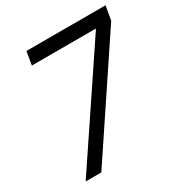

<svg xmlns="http://www.w3.org/2000/svg" viewBox="-170 -853 928 979"><g transform="rotate(-30 294.5 -363.5)"><path d="M52.6 0 484.4 -643.5 485.8 -649.1H110.8L123.6 -727.3H589.5L575.3 -644.9L144.9 0Z"/></g></svg>

Font: Karasuma Gothic
Style: Italic
Weight: 400
Italic angle: -9.39999°
Designer: Rasmus Andersson / Ryoko Nishizuka
Foundry: Genbu
Version: Version 1.00